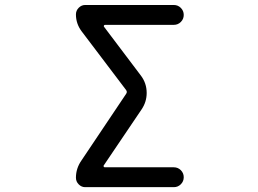

<svg xmlns="http://www.w3.org/2000/svg" viewBox="-20 -775 1040 774"><path d="M403.3 -674.8Q400.4 -674.8 398.9 -671.9Q397.5 -668.9 399.4 -667L546.9 -471.7Q571.3 -440.4 571.3 -400.4Q571.3 -364.3 550.8 -334L398.4 -108.4Q396.5 -106.4 397.9 -103.5Q399.4 -100.6 402.3 -100.6H680.7Q697.3 -100.6 709 -88.9Q720.7 -77.1 720.7 -60.5Q720.7 -43.9 709 -32.2Q697.3 -20.5 680.7 -20.5H323.2Q308.6 -20.5 297.4 -31.7Q286.1 -43 286.1 -58.6Q286.1 -95.7 307.6 -127L488.3 -396.5Q494.1 -404.3 488.3 -412.1L308.6 -649.4Q286.1 -679.7 286.1 -716.8Q286.1 -732.4 297.4 -743.7Q308.6 -754.9 323.2 -754.9H680.7Q697.3 -754.9 709 -743.2Q720.7 -731.4 720.7 -714.8Q720.7 -698.2 709 -686.5Q697.3 -674.8 680.7 -674.8Z"/></svg>

Font: Rounded-X Mgen+ 2m regular
Style: Regular
Weight: 400
Designer: [Source Han Sans]
Ryoko NISHIZUKA  (kana & ideographs); Paul D. Hunt (Latin, Greek & Cyrillic); Wenlong ZHANG  (bopomofo
Version: Version 1.059.20150602